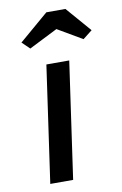

<svg xmlns="http://www.w3.org/2000/svg" viewBox="-86 -802 540 852"><g transform="rotate(-10 184.5 -376.5)"><path d="M70 0 145 -525H248L173 0ZM87 -607 53 -640 185 -753H271L369 -640L327 -607L216 -672Z"/></g></svg>

Font: Lexend
Style: Italic
Weight: 400
Italic angle: -8.13011°
Designer: Bonnie Shaver-Troup, Thomas Jockin
Foundry: Lexend
Version: Version 1.007